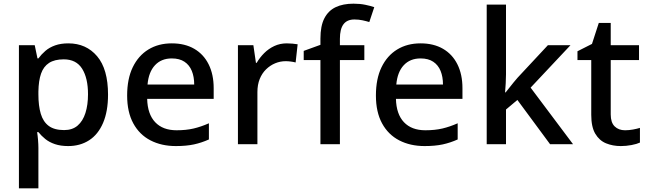

<svg xmlns="http://www.w3.org/2000/svg" viewBox="-20 -785 3528 1045"><path d="M352 -549Q449 -549 508.5 -479Q568 -409 568 -270Q568 -179 541 -116Q514 -53 465 -21.5Q416 10 351 10Q310 10 279 -0.5Q248 -11 226.5 -28.5Q205 -46 189 -66H182Q185 -48 187 -23.5Q189 1 189 20V240H83V-539H169L184 -467H189Q205 -489 227 -508Q249 -527 280 -538Q311 -549 352 -549ZM327 -462Q277 -462 247 -442.5Q217 -423 203.5 -384.5Q190 -346 189 -287V-271Q189 -209 202 -165.5Q215 -122 245.5 -99.5Q276 -77 329 -77Q374 -77 402.5 -101.5Q431 -126 445 -170Q459 -214 459 -272Q459 -360 427 -411Q395 -462 327 -462Z M915 -549Q986 -549 1037 -519.5Q1088 -490 1115.5 -435Q1143 -380 1143 -305V-247H781Q783 -164 824.5 -120Q866 -76 941 -76Q993 -76 1033.5 -85.5Q1074 -95 1117 -114V-26Q1077 -8 1035.5 1Q994 10 937 10Q859 10 799 -21Q739 -52 705.5 -113.5Q672 -175 672 -265Q672 -356 702.5 -419Q733 -482 787.5 -515.5Q842 -549 915 -549ZM915 -467Q858 -467 823.5 -430Q789 -393 783 -325H1037Q1037 -367 1024 -399Q1011 -431 984 -449Q957 -467 915 -467Z M1541 -549Q1555 -549 1572 -547.5Q1589 -546 1600 -544L1589 -445Q1578 -448 1563 -450Q1548 -452 1535 -452Q1505 -452 1477.5 -440.5Q1450 -429 1428 -407.5Q1406 -386 1393.5 -355Q1381 -324 1381 -284V0H1275V-539H1359L1373 -443H1377Q1394 -472 1418 -496Q1442 -520 1473 -534.5Q1504 -549 1541 -549Z M1963 -458H1830V0H1724V-458H1633V-508L1724 -541V-575Q1724 -644 1745.5 -685.5Q1767 -727 1807 -746Q1847 -765 1904 -765Q1939 -765 1968 -759Q1997 -753 2017 -746L1990 -665Q1974 -670 1953 -674.5Q1932 -679 1909 -679Q1869 -679 1849.5 -653Q1830 -627 1830 -574V-539H1963Z M2269 -549Q2340 -549 2391 -519.5Q2442 -490 2469.5 -435Q2497 -380 2497 -305V-247H2135Q2137 -164 2178.5 -120Q2220 -76 2295 -76Q2347 -76 2387.5 -85.5Q2428 -95 2471 -114V-26Q2431 -8 2389.5 1Q2348 10 2291 10Q2213 10 2153 -21Q2093 -52 2059.5 -113.5Q2026 -175 2026 -265Q2026 -356 2056.5 -419Q2087 -482 2141.5 -515.5Q2196 -549 2269 -549ZM2269 -467Q2212 -467 2177.5 -430Q2143 -393 2137 -325H2391Q2391 -367 2378 -399Q2365 -431 2338 -449Q2311 -467 2269 -467Z M2734 -380Q2734 -359 2732.5 -332Q2731 -305 2729 -282H2732Q2740 -292 2751.5 -306.5Q2763 -321 2775 -336Q2787 -351 2797 -362L2962 -539H3085L2868 -308L3099 0H2974L2796 -241L2734 -189V0H2629V-760H2734Z M3382 -76Q3403 -76 3425 -80Q3447 -84 3463 -89V-9Q3446 -1 3417 4.5Q3388 10 3359 10Q3315 10 3278.5 -5Q3242 -20 3220 -57Q3198 -94 3198 -160V-458H3123V-506L3202 -546L3239 -660H3304V-539H3458V-458H3304V-162Q3304 -118 3325.5 -97Q3347 -76 3382 -76Z"/></svg>

Font: Noto Sans Armenian Medium
Style: Regular
Weight: 500
Designer: Monotype Design Team
Foundry: Monotype Imaging Inc.
Version: Version 2.007